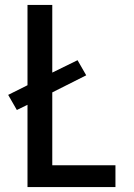

<svg xmlns="http://www.w3.org/2000/svg" viewBox="-20 -755 540 775"><path d="M91 0V-332L48 -311L13 -372L91 -411V-735H191V-462L293 -512L328 -451L191 -382V-88H446V0Z"/></svg>

Font: Iosevka SS18 Semibold
Style: Regular
Weight: 600
Monospace: yes
Designer: Belleve Invis
Foundry: Belleve Invis
Version: Version 25.1.1; ttfautohint (v1.8.4)